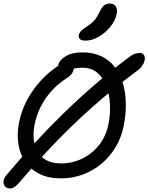

<svg xmlns="http://www.w3.org/2000/svg" viewBox="-31 -1010 848 1098"><path d="M27.6 67.8Q8 67.8 -2.2 56.2Q-12.4 44.6 -10.8 26.9Q-9.2 9.2 6.2 -9Q84.2 -102 165.1 -189.8Q246 -277.6 331.3 -360.8Q416.6 -444 507.8 -522.9Q599 -601.8 698.4 -676.8Q720.4 -694.2 735.7 -700.8Q751 -707.4 767.4 -707.4Q783 -707.4 790.6 -697.4Q798.2 -687.4 797 -672Q795.8 -656.6 785.5 -639.1Q775.2 -621.6 755 -606.6Q613.8 -501.4 497.2 -397.6Q380.6 -293.8 278.4 -187.2Q176.2 -80.6 78.2 35.4Q50.6 67.8 27.6 67.8ZM316.8 10Q246 10 194.8 -15.5Q143.6 -41 113.2 -85.4Q82.8 -129.8 74 -186.8Q65.2 -243.8 77.6 -307.6Q91 -375 119.6 -429.8Q148.2 -484.6 183.4 -526.8Q218.6 -569 253.3 -597.7Q288 -626.4 314.2 -640.8Q340.4 -655.2 350.6 -655.2Q371.8 -655.2 381.7 -645.1Q391.6 -635 391 -620.3Q390.4 -605.6 380.7 -590.5Q371 -575.4 352.4 -564.4Q326.6 -548.2 298.5 -523.9Q270.4 -499.6 244.1 -466.3Q217.8 -433 197.3 -390.4Q176.8 -347.8 166.2 -294Q154.6 -235.4 166.6 -185.7Q178.6 -136 216.3 -105.8Q254 -75.6 319.2 -75.6Q383 -75.6 439.3 -102.9Q495.6 -130.2 535.6 -180.7Q575.6 -231.2 589.4 -300Q600.6 -355.6 597.9 -412.7Q595.2 -469.8 577.5 -517.4Q559.8 -565 525.7 -593.9Q491.6 -622.8 439.6 -622.8Q410.4 -622.8 391.6 -617.4Q372.8 -612 359.2 -606.2Q345.6 -600.4 330.8 -600.4Q314 -600.4 306.4 -610Q298.8 -619.6 302.8 -639.6Q307.6 -664.8 343.2 -687.6Q378.8 -710.4 440.2 -710.4Q502 -710.4 548.2 -688.5Q594.4 -666.6 625.1 -627Q655.8 -587.4 671.6 -534.3Q687.4 -481.2 688.5 -418.4Q689.6 -355.6 676 -288Q662.8 -223.4 630.4 -169Q598 -114.6 550.2 -74.4Q502.4 -34.2 443.1 -12.1Q383.8 10 316.8 10ZM458.2 -777.6Q435.8 -777.6 426.4 -786.4Q417 -795.2 419.6 -809Q422.8 -823.6 433.6 -834Q444.4 -844.4 467.2 -859.4Q497.6 -879.4 511.3 -896.5Q525 -913.6 538.6 -941.6Q552.2 -970.4 565.7 -980.1Q579.2 -989.8 595.2 -989.8Q622 -989.8 631.7 -972.7Q641.4 -955.6 636.6 -931.6Q628.2 -890.8 598.8 -855.5Q569.4 -820.2 531.5 -798.9Q493.6 -777.6 458.2 -777.6Z"/></svg>

Font: Shantell Sans Light
Style: Italic
Weight: 300
Italic angle: -11°
Designer: Stephen Nixon, Anya Danilova, Shantell Martin
Foundry: Arrow Type
Version: Version 1.008;[ac192a2d6]